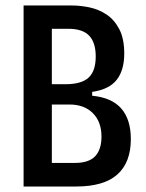

<svg xmlns="http://www.w3.org/2000/svg" viewBox="-20 -680 533 700"><path d="M66 0V-660H242Q273 -660 306.5 -653Q340 -646 368.5 -627Q397 -608 415 -573.5Q433 -539 433 -485Q433 -424 405.5 -389Q378 -354 316 -345V-331Q388 -324 422.5 -284Q457 -244 457 -173Q457 -88 408 -44Q359 0 257 0ZM169 -373H219Q277 -373 303 -397Q329 -421 329 -474Q329 -525 305 -550Q281 -575 230 -575H169ZM169 -86H253Q304 -86 327 -110.5Q350 -135 350 -182Q350 -236 318.5 -267.5Q287 -299 233 -299H169Z"/></svg>

Font: Bricolage Grotesque 12pt Condensed Medium
Style: Regular
Weight: 500
Width: 3
Designer: Mathieu Triay
Foundry: Atelier Triay
Version: Version 1.001; ttfautohint (v1.8.4.7-5d5b);gftools[0.9.33.de